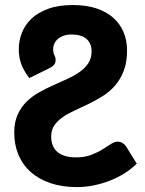

<svg xmlns="http://www.w3.org/2000/svg" viewBox="-20 -754 590 782"><path d="M99.5 -436Q80.5 -459.5 68.5 -488.2Q56.5 -517 56.5 -553.5Q56.5 -587.5 69 -620Q81.5 -652.5 108 -677.8Q134.5 -703 176.2 -718.2Q218 -733.5 276.5 -733.5Q331.5 -733.5 372.8 -719.8Q414 -706 441.8 -681.2Q469.5 -656.5 483.5 -622.5Q497.5 -588.5 497.5 -548Q497.5 -500.5 484.2 -466Q471 -431.5 449.2 -406.2Q427.5 -381 399.8 -363.5Q372 -346 343 -331.8Q314 -317.5 286.2 -305Q258.5 -292.5 236.8 -277.8Q215 -263 201.8 -244Q188.5 -225 188.5 -198Q188.5 -176 195.5 -160Q202.5 -144 215.8 -133.5Q229 -123 247.5 -118Q266 -113 289 -113Q325 -113 351 -123Q377 -133 396.5 -145Q416 -157 431 -167Q446 -177 459.5 -177Q469.5 -177 478.5 -171.8Q487.5 -166.5 493 -158.5L537 -87.5Q515.5 -66 487.8 -48.5Q460 -31 428.2 -18.5Q396.5 -6 362.2 1Q328 8 293.5 8Q232.5 8 185 -8.2Q137.5 -24.5 104.8 -53.8Q72 -83 55 -123.8Q38 -164.5 38 -214Q38 -256 51.5 -286.2Q65 -316.5 87.2 -338.8Q109.5 -361 137.8 -377Q166 -393 195.5 -406.2Q225 -419.5 253.2 -432.2Q281.5 -445 303.8 -460.5Q326 -476 339.5 -496.2Q353 -516.5 353 -545Q353 -577 332.5 -595.2Q312 -613.5 271.5 -613.5Q254 -613.5 240 -608.8Q226 -604 216.2 -595.8Q206.5 -587.5 201.5 -576.5Q196.5 -565.5 196.5 -553.5Q196.5 -539 201.5 -529.5Q206.5 -520 206.5 -510Q206.5 -499 201.2 -491.8Q196 -484.5 184.5 -478Z"/></svg>

Font: Lato 2
Style: Regular
Weight: 800
Designer: Lukasz Dziedzic with Adam Twardoch and Botio Nikoltchev
Foundry: tyPoland Lukasz Dziedzic
Version: Version 2.015; 2015-08-06; http://www.latofonts.com/